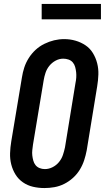

<svg xmlns="http://www.w3.org/2000/svg" viewBox="-20 -944 540 972"><path d="M205 8Q175 8 147 1.5Q119 -5 96 -21Q73 -37 58.5 -60.5Q44 -84 37 -111.5Q30 -139 31 -168.5Q32 -198 37 -228L91 -552Q95 -578 103 -602.5Q111 -627 125.5 -650Q140 -673 160 -691.5Q180 -710 204.5 -722Q229 -734 254 -740Q279 -746 305 -746Q335 -746 362.5 -738Q390 -730 413 -714.5Q436 -699 450.5 -675Q465 -651 472 -623.5Q479 -596 478 -566.5Q477 -537 472 -507L419 -183Q414 -157 406 -132.5Q398 -108 384 -85Q370 -62 349.5 -43.5Q329 -25 305 -13Q281 -1 255.5 3.5Q230 8 205 8ZM207 -88Q227 -88 246 -97.5Q265 -107 278.5 -123.5Q292 -140 298.5 -159.5Q305 -179 309 -198L362 -523Q365 -537 366 -551Q367 -565 365.5 -578.5Q364 -592 360.5 -605Q357 -618 348.5 -628Q340 -638 327 -642.5Q314 -647 300 -647Q280 -647 261.5 -637Q243 -627 230 -611Q217 -595 210.5 -575.5Q204 -556 201 -537L147 -212Q145 -198 143.5 -184Q142 -170 143.5 -157Q145 -144 148.5 -131Q152 -118 160 -108Q168 -98 180.5 -93Q193 -88 207 -88ZM191 -846V-924H491V-846Z"/></svg>

Font: Iosevka Gothic
Style: Bold Italic
Weight: 700
Italic angle: -9°
Monospace: yes
Designer: Belleve Invis
Foundry: Belleve Invis
Version: Version 15.5.1; ttfautohint (v1.8.4)